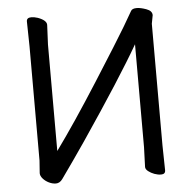

<svg xmlns="http://www.w3.org/2000/svg" viewBox="-52 -766 842 839"><g transform="rotate(-5 369.0 -347.0)"><path d="M621 20Q607 20 592 14.5Q577 9 565.5 0Q554 -9 554 -19L557 -105V-557Q477 -418 298 -154Q242 -72 189 2Q177 19 160 19Q145 19 129.5 11.5Q114 4 103.5 -8Q93 -20 93 -32L97 -87V-588L95 -697Q95 -714 115 -714Q129 -714 144 -709Q182 -695 182 -675L178 -589V-122Q261 -236 370.5 -408Q480 -580 513.5 -636.5Q547 -693 552.5 -703.5Q558 -714 578 -714Q595 -714 620 -705Q645 -696 645 -677L638 -640V-106L640 3Q640 20 621 20Z"/></g></svg>

Font: LXGW WenKai Lite
Style: Bold
Weight: 700
Designer: LXGW / Fontworks Inc.
Foundry: LXGW / Fontworks Inc.
Version: Version 1.330;April 28, 2024